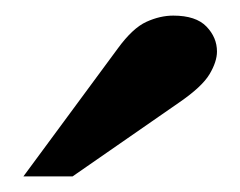

<svg xmlns="http://www.w3.org/2000/svg" viewBox="-20 -780 308 246"><path d="M10 -554 131 -718Q150 -744 167.5 -752Q185 -760 202 -760Q231 -760 244.5 -746Q258 -732 258 -714Q258 -701 248.5 -685Q239 -669 210 -649L73 -554Z"/></svg>

Font: Libre Bodoni
Style: Regular
Weight: 400
Designer: Pablo Impallari, Rodrigo Fuenzalida
Foundry: Impallari Type
Version: Version 2.005;gftools[0.9.23]